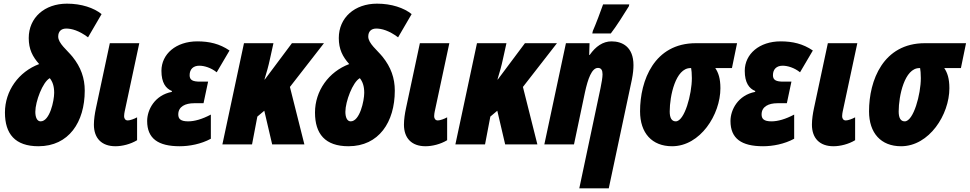

<svg xmlns="http://www.w3.org/2000/svg" viewBox="-20 -789 5298 1049"><path d="M190 10C356 10 443 -122 443 -294C443 -362 422 -422 376 -479C347 -515 298 -552 298 -589C298 -618 315 -633 342 -633C371 -633 412 -622 461 -585L535 -712C493 -746 425 -769 346 -769C224 -769 137 -693 137 -581C137 -520 158 -479 194 -439C82 -397 7 -293 7 -174C7 -58 62 10 190 10ZM202 -126C182 -126 173 -149 173 -178C173 -234 213 -341 252 -362C267 -343 276 -319 276 -282C276 -239 252 -126 202 -126Z M611 10C647 10 693 -1 729 -23V-148C713 -139 690 -131 678 -131C665 -131 658 -141 658 -154C658 -165 660 -172 661 -179L741 -553H580L504 -197C498 -169 493 -136 493 -108C493 -34 535 10 611 10Z M962 10C1015 10 1079 -2 1132 -31V-163C1085 -138 1043 -126 1008 -126C965 -126 954 -141 954 -164C954 -207 993 -225 1040 -225H1092L1117 -343H1073C1034 -343 1016 -351 1016 -378C1016 -411 1036 -430 1069 -430C1096 -430 1133 -419 1164 -394L1234 -513C1180 -550 1123 -563 1058 -563C942 -563 862 -494 862 -402C862 -337 886 -305 919 -292V-287C825 -269 784 -189 784 -128C784 -32 844 10 962 10Z M1195 0H1357L1386 -152L1424 -184L1467 0H1643L1564 -314L1750 -553H1575L1427 -355H1425C1437 -394 1447 -429 1455 -467L1474 -553H1313Z M1884 10C2050 10 2137 -122 2137 -294C2137 -362 2116 -422 2070 -479C2041 -515 1992 -552 1992 -589C1992 -618 2009 -633 2036 -633C2065 -633 2106 -622 2155 -585L2229 -712C2187 -746 2119 -769 2040 -769C1918 -769 1831 -693 1831 -581C1831 -520 1852 -479 1888 -439C1776 -397 1701 -293 1701 -174C1701 -58 1756 10 1884 10ZM1896 -126C1876 -126 1867 -149 1867 -178C1867 -234 1907 -341 1946 -362C1961 -343 1970 -319 1970 -282C1970 -239 1946 -126 1896 -126Z M2305 10C2341 10 2387 -1 2423 -23V-148C2407 -139 2384 -131 2372 -131C2359 -131 2352 -141 2352 -154C2352 -165 2354 -172 2355 -179L2435 -553H2274L2198 -197C2192 -169 2187 -136 2187 -108C2187 -34 2229 10 2305 10Z M2468 0H2630L2659 -152L2697 -184L2740 0H2916L2837 -314L3023 -553H2848L2700 -355H2698C2710 -394 2720 -429 2728 -467L2747 -553H2586Z M3216 -606H3317C3346 -643 3391 -714 3416 -755L3418 -765H3275C3267 -740 3231 -646 3219 -620ZM3145 240H3306L3432 -353C3439 -388 3441 -413 3441 -433C3441 -533 3380 -563 3321 -563C3274 -563 3234 -535 3202 -489H3199L3201 -553H3072L2954 0H3116L3176 -285C3192 -358 3213 -418 3247 -418C3265 -418 3272 -405 3272 -383C3272 -366 3267 -337 3261 -308Z M3652 10C3806 10 3916 -163 3916 -307C3916 -360 3905 -392 3888 -417H3979L4007 -553H3782C3554 -553 3477 -349 3477 -181C3477 -62 3542 10 3652 10ZM3672 -126C3649 -126 3639 -146 3639 -180C3639 -265 3671 -417 3752 -417H3756C3758 -405 3760 -389 3760 -362C3760 -274 3720 -126 3672 -126Z M4149 10C4202 10 4266 -2 4319 -31V-163C4272 -138 4230 -126 4195 -126C4152 -126 4141 -141 4141 -164C4141 -207 4180 -225 4227 -225H4279L4304 -343H4260C4221 -343 4203 -351 4203 -378C4203 -411 4223 -430 4256 -430C4283 -430 4320 -419 4351 -394L4421 -513C4367 -550 4310 -563 4245 -563C4129 -563 4049 -494 4049 -402C4049 -337 4073 -305 4106 -292V-287C4012 -269 3971 -189 3971 -128C3971 -32 4031 10 4149 10Z M4534 10C4570 10 4616 -1 4652 -23V-148C4636 -139 4613 -131 4601 -131C4588 -131 4581 -141 4581 -154C4581 -165 4583 -172 4584 -179L4664 -553H4503L4427 -197C4421 -169 4416 -136 4416 -108C4416 -34 4458 10 4534 10Z M4903 10C5057 10 5167 -163 5167 -307C5167 -360 5156 -392 5139 -417H5230L5258 -553H5033C4805 -553 4728 -349 4728 -181C4728 -62 4793 10 4903 10ZM4923 -126C4900 -126 4890 -146 4890 -180C4890 -265 4922 -417 5003 -417H5007C5009 -405 5011 -389 5011 -362C5011 -274 4971 -126 4923 -126Z"/></svg>

Font: Noto Sans UI Condensed Black
Style: Italic
Weight: 900
Width: 3
Italic angle: -192°
Designer: Monotype Design Team
Foundry: Monotype Imaging Inc.
Version: Version 1.901